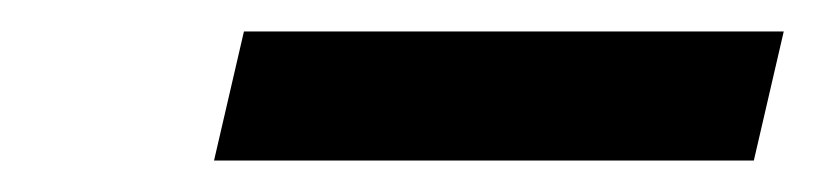

<svg xmlns="http://www.w3.org/2000/svg" viewBox="-20 -693 518 122"><path d="M116 -591 135 -673H478L459 -591Z"/></svg>

Font: Platypi Light SemiBold
Style: Italic
Weight: 600
Italic angle: -13°
Version: Version 1.200